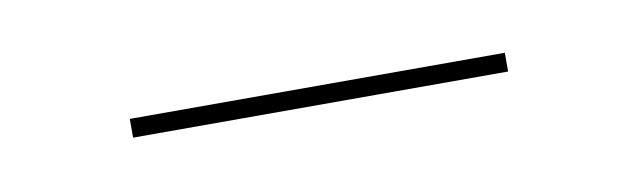

<svg xmlns="http://www.w3.org/2000/svg" viewBox="-21 -335 403 121"><g transform="rotate(-10 180.0 -275.0)"><path d="M60 -269V-281H300V-269Z"/></g></svg>

Font: Bodoni Moda 18pt
Style: Regular
Weight: 400
Designer: Owen Earl
Foundry: indestructible type
Version: Version 2.005